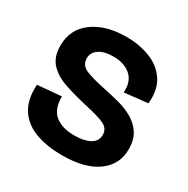

<svg xmlns="http://www.w3.org/2000/svg" viewBox="-131 -652 766 783"><g transform="rotate(30 252.0 -261.0)"><path d="M259 14Q191 14 137 -5Q83 -24 53.5 -67.5Q24 -111 28 -184L140 -194Q140 -133 173 -107Q206 -81 263 -81Q308 -81 335.5 -96Q363 -111 363 -141Q363 -171 334 -184.5Q305 -198 244 -211Q182 -225 134 -241.5Q86 -258 58.5 -288Q31 -318 31 -371Q31 -448 91 -492Q151 -536 248 -536Q307 -536 357.5 -517Q408 -498 437 -456Q466 -414 460 -346L350 -334Q354 -387 323 -413.5Q292 -440 241 -440Q199 -440 174.5 -423.5Q150 -407 150 -380Q150 -346 184 -332.5Q218 -319 277 -307Q311 -300 347.5 -290.5Q384 -281 415 -263.5Q446 -246 465 -217Q484 -188 484 -143Q484 -71 425.5 -28.5Q367 14 259 14Z"/></g></svg>

Font: Bricolage Grotesque 96pt SemiBold
Style: Regular
Weight: 600
Designer: Mathieu Triay
Foundry: Atelier Triay
Version: Version 1.001; ttfautohint (v1.8.4.7-5d5b);gftools[0.9.33.de